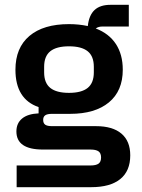

<svg xmlns="http://www.w3.org/2000/svg" viewBox="-20 -644 587 796"><path d="M49 42H355Q378 42 388.5 34.5Q399 27 399 9Q399 -9 388.5 -16.5Q378 -24 355 -24H158Q48 -24 48 -99Q48 -133 71.5 -152.5Q95 -172 140 -174V-200Q44 -233 44 -355Q44 -446 102 -495Q160 -544 266 -544Q307 -544 344 -536Q349 -581 372 -602.5Q395 -624 438 -624H514V-534H404Q388 -534 377 -526Q432 -505 460.5 -461.5Q489 -418 489 -355Q489 -267 431.5 -219.5Q374 -172 271 -172H196Q176 -172 167.5 -166Q159 -160 159 -147Q159 -133 167.5 -127Q176 -121 196 -121H378Q447 -121 483.5 -90Q520 -59 520 0Q520 65 478.5 98.5Q437 132 358 132H49ZM266 -259Q318 -259 343.5 -279.5Q369 -300 369 -344V-367Q369 -411 343.5 -431.5Q318 -452 266 -452Q214 -452 188.5 -431.5Q163 -411 163 -367V-344Q163 -300 188.5 -279.5Q214 -259 266 -259Z"/></svg>

Font: Mozilla Headline BETA SemiBold
Style: Regular
Weight: 600
Designer: Studio DRAMA
Foundry: Studio DRAMA
Version: Version 0.100